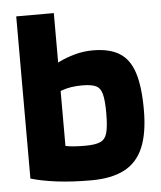

<svg xmlns="http://www.w3.org/2000/svg" viewBox="-50 -709 641 763"><g transform="rotate(-5 270.5 -327.5)"><path d="M43 -18V-665H193V-9ZM158 -337V-447Q173 -458 199.5 -471Q226 -484 261 -494Q296 -504 335 -504Q400 -504 440 -479.5Q480 -455 498 -399.5Q516 -344 516 -251Q516 -158 491.5 -100.5Q467 -43 415.5 -16.5Q364 10 283 10Q207 10 147 2.5Q87 -5 43 -18L158 -148Q172 -139 198.5 -134Q225 -129 272 -129Q312 -129 332 -138Q352 -147 359 -173Q366 -199 366 -251Q366 -303 359 -328Q352 -353 333.5 -361Q315 -369 281 -369Q234 -369 200.5 -357Q167 -345 158 -337Z"/></g></svg>

Font: Blinker
Style: Regular
Weight: 400
Designer: Juergen Huber
Foundry: supertype
Version: 1.017